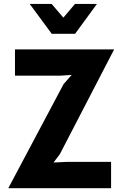

<svg xmlns="http://www.w3.org/2000/svg" viewBox="-20 -986 642 1006"><path d="M23.5 0 313 -545 355.5 -593.5 295 -589.5H58.5V-727H578L293.5 -178L260.5 -134.5L333 -138H562V0ZM251 -809 135.5 -965.5H250.5L312 -893.5L373 -965.5H488L373.5 -809Z"/></svg>

Font: Spline Sans
Style: Regular
Weight: 400
Designer: Eben Sorkin, Mirko Velimirovic
Foundry: Sorkin Type
Version: Version 1.001